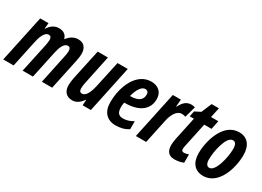

<svg xmlns="http://www.w3.org/2000/svg" viewBox="-28 -1294 2644 1937"><g transform="rotate(30 1294.5 -325.5)"><path d="M-7 0H114L176 -292C190 -365 216 -446 268 -446C289 -446 300 -432 300 -403C300 -387 296 -362 291 -336L219 0H339L407 -319C419 -377 444 -446 490 -446C512 -446 523 -432 523 -402C523 -385 519 -359 513 -332L443 0H563L640 -363C646 -392 650 -421 650 -443C650 -515 613 -555 549 -555C500 -555 457 -529 426 -486H423C409 -533 377 -555 323 -555C274 -555 232 -526 203 -479H199L206 -545H109Z M801 10C848 10 888 -19 919 -66H922L918 0H1014L1129 -545H1010L948 -259C928 -162 899 -98 852 -98C829 -98 819 -114 819 -140C819 -162 823 -191 830 -221L898 -545H779L703 -192C698 -163 693 -131 693 -107C693 -33 731 10 801 10Z M1305 10C1358 10 1406 0 1454 -31V-124C1406 -97 1376 -88 1334 -88C1286 -88 1262 -114 1262 -178C1262 -196 1264 -215 1268 -233H1276C1434 -233 1535 -300 1535 -427C1535 -507 1481 -554 1401 -554C1233 -554 1144 -358 1144 -165C1144 -55 1205 10 1305 10ZM1288 -320H1285C1307 -407 1344 -459 1384 -459C1410 -459 1424 -442 1424 -416C1424 -361 1390 -320 1288 -320Z M1538 0H1658L1717 -279C1732 -351 1767 -426 1830 -426C1846 -426 1860 -423 1873 -418L1909 -548C1893 -553 1881 -555 1868 -555C1813 -555 1778 -526 1745 -461H1741L1748 -545H1654Z M1990 10C2020 10 2065 4 2095 -11V-108C2075 -99 2052 -96 2042 -96C2021 -96 2013 -105 2013 -127C2013 -137 2016 -151 2019 -166L2078 -444H2163L2184 -545H2099L2124 -661H2039L1989 -542L1922 -508L1909 -444H1958L1902 -181C1895 -147 1892 -122 1892 -100C1892 -35 1919 10 1990 10Z M2325 10C2501 10 2575 -217 2575 -377C2575 -488 2519 -555 2425 -555C2239 -555 2173 -308 2173 -167C2173 -55 2229 10 2325 10ZM2339 -92C2309 -92 2294 -119 2294 -166C2294 -259 2333 -453 2409 -453C2440 -453 2454 -426 2454 -378C2454 -277 2410 -92 2339 -92Z"/></g></svg>

Font: Noto Sans ExtraCondensed
Style: Bold Italic
Weight: 700
Width: 2
Italic angle: -12°
Designer: Monotype Design Team
Foundry: Monotype Imaging Inc.
Version: Version 2.013